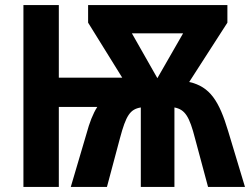

<svg xmlns="http://www.w3.org/2000/svg" viewBox="-20 -734 986 754"><path d="M873 -714H326V-645L460 -429H211V-714H72V0H211V-314H362C345 -288 331 -251 320 -210L258 0H400L451 -191C475 -281 491 -305 533 -312V0H665V-312C707 -304 724 -276 746 -190L797 0H942L876 -219C841 -336 805 -394 723 -412L873 -645ZM699 -603 598 -427 498 -603Z"/></svg>

Font: Noto Sans Display SemiCondensed
Style: Bold
Weight: 700
Width: 4
Designer: Monotype Design Team
Foundry: Monotype Imaging Inc.
Version: Version 1.900